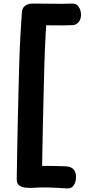

<svg xmlns="http://www.w3.org/2000/svg" viewBox="-20 -890 514 1076"><path d="M102.4 -818.1Q104.2 -847.7 122.3 -858.8Q140.3 -870 161 -870Q194.6 -870 219.9 -858.8Q245.3 -847.7 243.3 -818.1Q239.1 -762.4 235.2 -687.9Q231.3 -613.3 228.7 -527.9Q226.1 -442.4 224.1 -353.2Q222.1 -264 220.1 -178.2Q218.1 -92.3 217 -17.4Q215.9 57.6 214.9 115Q214.1 140.4 187.6 151.2Q161 162 130 162Q108.6 162 90.8 151.2Q73 140.4 73.8 115Q74.8 57.6 75.9 -17.4Q77 -92.3 79 -178.2Q81 -264 83 -353.2Q85 -442.4 87.6 -527.9Q90.2 -613.3 94.2 -687.9Q98.2 -762.4 102.4 -818.1ZM176 -749Q152.1 -749 140.6 -768.4Q129 -787.9 129 -810.1Q129 -833.1 140.6 -851.6Q152.1 -870 176 -870Q223 -870 278.5 -869Q334 -868 386 -870Q408.1 -871 421.1 -851.6Q434 -832.1 434 -808.1Q434 -782.1 420.6 -766.1Q407.1 -750 386 -749Q334 -747 278.5 -748Q223 -749 176 -749ZM149 163.2Q122.2 164.2 107.6 145.2Q93 126.1 93 103.9Q92.6 79.1 107.2 62.9Q121.9 46.8 149 43Q163 41 189.5 40.1Q216 39.2 247 39.7Q278 40.2 305.5 40.7Q333 41.2 349 42Q378.1 43.6 392.1 58.9Q406 74.3 406 103.9Q406 127.1 394.4 147.1Q382.8 167 357 166Q323 164 297.5 162.5Q272 161 249.8 160.6Q227.6 160.2 203.7 160.7Q179.9 161.2 149 163.2Z"/></svg>

Font: Playpen Sans Hebrew
Style: Regular
Weight: 400
Designer: Tom Grace, Laura Meseguer, Veronika Burian, José Scaglione
Foundry: TypeTogether
Version: Version 2.000